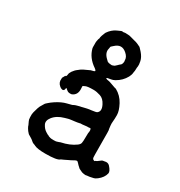

<svg xmlns="http://www.w3.org/2000/svg" viewBox="-169 -798 884 945"><g transform="rotate(30 273.5 -326.0)"><path d="M129 -372 134 -381Q134 -382 135 -383Q136 -384 137.5 -386Q139 -388 141.5 -391Q144 -394 147 -397.5Q150 -401 154.5 -404Q159 -407 160.5 -408.5Q162 -410 163.5 -411Q165 -412 165.5 -412.5Q166 -413 169 -415Q172 -417 174.5 -418.5Q177 -420 180 -421.5Q183 -423 183 -423Q183 -423 188.5 -425.5Q194 -428 196 -429L209 -435Q211 -437 220.5 -439Q230 -441 233 -443Q240 -446 225 -457Q179 -488 167 -536Q166 -541 166.5 -542.5Q167 -544 166.5 -557Q166 -570 167 -574.5Q168 -579 169 -584.5Q170 -590 171.5 -592Q173 -594 173 -601L176 -612Q176 -613 179 -619.5Q182 -626 182 -627.5Q182 -629 185 -634Q202 -659 226.5 -670.5Q251 -682 253 -681Q256 -679 262.5 -680.5Q269 -682 272 -681.5Q275 -681 284.5 -681Q294 -681 303 -678Q312 -675 325 -672Q338 -669 343.5 -666.5Q349 -664 349.5 -664Q350 -664 354.5 -661.5Q359 -659 360 -659Q364 -659 381.5 -638.5Q399 -618 403 -598Q407 -578 405.5 -570Q404 -562 404 -553.5Q404 -545 403.5 -543.5Q403 -542 402 -535.5Q401 -529 400.5 -524.5Q400 -520 393 -505Q376 -474 344 -456Q332 -450 327.5 -449.5Q323 -449 320 -448Q317 -447 309 -446Q301 -445 300 -443Q299 -441 303.5 -439Q308 -437 314.5 -436.5Q321 -436 336.5 -430Q352 -424 353.5 -424Q355 -424 359.5 -422Q364 -420 364 -421Q364 -422 367 -420Q400 -402 418 -368Q436 -334 436 -310.5Q436 -287 434.5 -274Q433 -261 434.5 -249.5Q436 -238 436.5 -233Q437 -228 438 -227.5Q439 -227 439 -163.5Q439 -100 439.5 -90.5Q440 -81 440 -75Q440 -65 447 -61.5Q454 -58 455 -60.5Q456 -63 459.5 -63.5Q463 -64 473.5 -72.5Q484 -81 487 -81.5Q490 -82 497 -83Q515 -88 526 -76Q546 -54 543 -41Q537 -15 511 5Q499 14 492.5 15Q486 16 478.5 18Q471 20 462.5 20.5Q454 21 453 22Q452 23 443 22Q434 21 428 19L409 10Q393 -4 387.5 -11Q382 -18 377 -17.5Q372 -17 362 -11Q352 -5 341.5 -0.5Q331 4 323 8.5Q315 13 310 14.5Q305 16 305 17Q292 30 225 30Q180 30 162 21Q162 20 154 17.5Q146 15 142.5 11.5Q139 8 136 6Q133 4 131 2Q129 0 125.5 -1.5Q122 -3 116.5 -7Q111 -11 110.5 -10.5Q110 -10 107 -13Q96 -24 90 -35Q84 -46 84 -48Q84 -50 82 -53L75 -68V-69Q75 -70 75 -70Q72 -70 71 -88.5Q70 -107 73 -117Q82 -151 86 -157Q90 -163 95.5 -173Q101 -183 103.5 -184.5Q106 -186 112 -192Q118 -198 137 -211Q168 -231 193.5 -237Q219 -243 220.5 -244Q222 -245 222.5 -245Q223 -245 227.5 -247.5Q232 -250 241 -252.5Q250 -255 256 -256.5Q262 -258 266 -258.5Q270 -259 271.5 -260Q273 -261 280 -262Q287 -263 288.5 -264Q290 -265 316 -268.5Q342 -272 344 -274Q365 -288 348 -321Q335 -347 313.5 -354Q292 -361 275 -361Q240 -361 230 -356Q220 -351 218.5 -350.5Q217 -350 218 -339Q222 -300 192 -288Q174 -285 165 -293Q156 -301 154.5 -301.5Q153 -302 152.5 -300.5Q152 -299 152 -295L149 -287Q145 -286 145 -285.5Q145 -285 143.5 -285Q142 -285 142 -284.5Q142 -284 141 -284.5Q140 -285 135.5 -286Q131 -287 124 -293Q107 -307 110 -329Q110 -333 110 -334.5Q110 -336 111 -336L118 -349Q118 -349 118.5 -350.5Q119 -352 120 -351Q121 -350 122 -350.5Q123 -351 123 -352Q123 -353 124 -353Q125 -353 125 -354.5Q125 -356 125 -356Q125 -356 126 -358Q127 -360 127 -363.5Q127 -367 128 -369Q129 -371 129 -372ZM316 -599Q284 -627 252 -597Q244 -589 243.5 -589.5Q243 -590 241 -587Q239 -584 239.5 -583Q240 -582 238 -574Q231 -549 256 -525Q261 -521 260.5 -521Q260 -521 262 -519Q267 -513 280.5 -511.5Q294 -510 294 -511Q294 -512 298.5 -513Q303 -514 306 -516.5Q309 -519 311 -521Q313 -523 316 -525.5Q319 -528 321 -530.5Q323 -533 325 -534Q335 -539 336 -558Q335 -558 335 -564Q335 -583 316 -599ZM220 -170Q180 -159 160 -133Q143 -111 152.5 -92.5Q162 -74 177 -64.5Q192 -55 194.5 -55Q197 -55 197 -54Q196 -53 202 -51.5Q208 -50 208.5 -49.5Q209 -49 214 -48.5Q219 -48 228.5 -48Q238 -48 239.5 -48.5Q241 -49 244 -49.5Q247 -50 247.5 -50.5Q248 -51 250 -51.5Q252 -52 255.5 -53Q259 -54 258.5 -54.5Q258 -55 263 -56Q311 -66 342 -89Q353 -97 355 -106Q357 -115 357 -138.5Q357 -162 357.5 -162.5Q358 -163 359 -171.5Q360 -180 358 -185.5Q356 -191 352 -189.5Q348 -188 343 -188.5Q338 -189 323.5 -187Q309 -185 305.5 -185.5Q302 -186 298 -184.5Q294 -183 285.5 -182Q277 -181 271.5 -180Q266 -179 263 -179Q260 -179 255 -178Q250 -177 244.5 -176.5Q239 -176 237.5 -175Q236 -174 220 -170Z"/></g></svg>

Font: TT2020 Style E
Style: Regular
Weight: 400
Version: Version 00.2